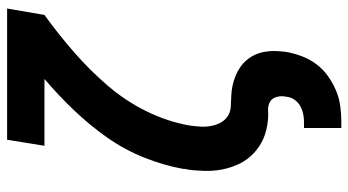

<svg xmlns="http://www.w3.org/2000/svg" viewBox="-240 -535 980 540"><g transform="rotate(-90 250.0 -265.0)"><path d="M160 205V100H177Q189 100 200.5 97.5Q212 95 222.5 89Q233 83 240 72.5Q247 62 248 50Q251 37 247.5 23.5Q244 10 233 4Q222 -2 208 -1Q194 0 181 -1.5Q168 -3 155 -6Q142 -9 130.5 -14Q119 -19 108.5 -26Q98 -33 89 -41.5Q80 -50 72.5 -60Q65 -70 59.5 -81.5Q54 -93 50 -105Q46 -117 43.5 -129.5Q41 -142 40 -155.5Q39 -169 39.5 -182Q40 -195 41 -209Q42 -223 45 -236Q45 -237 45 -238Q45 -239 45 -240Q55 -295 77 -350Q99 -405 133.5 -454Q168 -503 210 -547Q252 -591 298 -630H110L127 -735H496L478 -630Q424 -591 373.5 -547Q323 -503 279.5 -452.5Q236 -402 207 -343Q178 -284 167 -222Q165 -207 164 -192Q163 -177 165.5 -162.5Q168 -148 174.5 -135.5Q181 -123 192.5 -115Q204 -107 219.5 -106Q235 -105 250 -104.5Q265 -104 279 -101Q293 -98 306.5 -92.5Q320 -87 331.5 -79Q343 -71 352 -60Q361 -49 366.5 -36.5Q372 -24 374.5 -9.5Q377 5 376.5 20Q376 35 374 50Q370 72 362 93.5Q354 115 340 134Q326 153 306.5 167Q287 181 265.5 190Q244 199 221.5 202Q199 205 177 205Z"/></g></svg>

Font: Iosevka Slab Extrabold
Style: Italic
Weight: 800
Italic angle: -9°
Monospace: yes
Designer: Belleve Invis
Foundry: Belleve Invis
Version: Version 11.1.0; ttfautohint (v1.8.3)